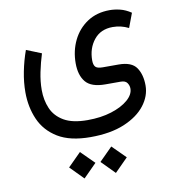

<svg xmlns="http://www.w3.org/2000/svg" viewBox="-89 -452 884 978"><g transform="rotate(-10 353.0 37.0)"><path d="M431.2 312 499.5 379.9 431.2 448.7 363.3 379.9ZM269 312 337.4 379.9 269 448.7 201.2 379.9ZM336.4 246.6Q231 246.6 167.7 208Q104.5 169.4 76.4 105.2Q48.3 41 48.3 -35.6Q48.3 -87.4 59.1 -141.8Q69.8 -196.3 88.4 -248L166 -216.8Q151.9 -171.9 142.1 -124.5Q132.3 -77.1 132.3 -32.7Q132.3 20 151.1 63.5Q169.9 106.9 214.4 132.8Q258.8 158.7 336.4 158.7Q405.8 158.7 460.4 141.4Q515.1 124 546.9 96.4Q578.6 68.8 578.6 38.1Q578.6 22.5 569.3 8.8Q560.1 -4.9 535.6 -4.9H456.5Q384.3 -4.9 355.2 -39.8Q326.2 -74.7 326.2 -136.7Q326.2 -201.2 352.5 -255.1Q378.9 -309.1 427.7 -341.3Q476.6 -373.5 543.5 -373.5Q568.8 -373.5 596.9 -366.7Q625 -359.9 653.3 -340.8L625.5 -266.6Q586.9 -286.1 543.5 -286.1Q481.4 -286.1 446.5 -242.7Q411.6 -199.2 411.6 -136.7Q411.6 -113.8 420.9 -103.3Q430.2 -92.8 458.5 -92.8H540.5Q607.9 -92.8 632.6 -56.4Q657.2 -20 657.2 36.1Q657.2 90.3 620.1 138.4Q583 186.5 511.5 216.6Q439.9 246.6 336.4 246.6Z"/></g></svg>

Font: Vazirmatn UI NL
Style: Regular
Weight: 400
Designer: Saber Rastikerdar
Foundry: Saber Rastikerdar
Version: Version 33.003